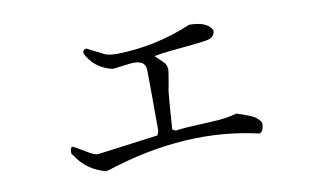

<svg xmlns="http://www.w3.org/2000/svg" viewBox="-52 -606 1025 618"><g transform="rotate(-10 460.0 -297.0)"><path d="M772 -155Q772 -125 757 -122Q525 -176 262 -91Q256 -90 251 -88Q188 -104 154 -158Q152 -160 150 -163Q148 -180 156 -185Q163 -183 201 -160Q224 -145 236 -147L433 -173L438 -187Q438 -319 437 -385Q437 -421 387 -416L331 -409Q327 -409 324 -410Q276 -422 251 -462Q247 -468 244 -475Q244 -487 256 -488L313 -459Q329 -454 350 -454Q477 -456 595 -506Q654 -506 669 -475Q669 -452 642 -447Q624 -443 525 -434Q492 -431 468 -426L497 -398Q504 -387 504 -375Q504 -369 495 -318L493 -310Q491 -296 483 -184L493 -178Q514 -182 609 -186Q661 -188 695 -198Q743 -183 756 -173Q766 -165 772 -155Z"/></g></svg>

Font: cwTeXFangSong
Style: Medium
Weight: 500
Version: Version 1.17